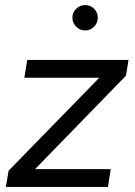

<svg xmlns="http://www.w3.org/2000/svg" viewBox="-20 -736 532 756"><path d="M3 0 14 -64 371 -430H76L87 -500H486L476 -438L118 -70H416L405 0ZM315 -616Q295 -616 280 -631Q265 -646 265 -666Q265 -687 280 -701.5Q295 -716 315 -716Q336 -716 350.5 -701.5Q365 -687 365 -666Q365 -646 350.5 -631Q336 -616 315 -616Z"/></svg>

Font: Figtree
Style: Italic
Weight: 400
Italic angle: -9.5°
Foundry: Erik Kennedy
Version: Version 2.001; ttfautohint (v1.8.4.7-5d5b);gftools[0.9.27]